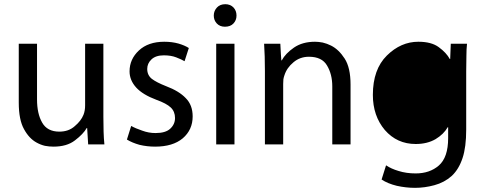

<svg xmlns="http://www.w3.org/2000/svg" viewBox="-20 -695 2335 924"><path d="M477.5 -484.4V-132.8C477.5 -107.4 477.9 -83.7 478.5 -61.5C479.2 -39.4 480.5 -18.9 482.4 0H404.3C401.7 -39.7 400.1 -66.1 399.4 -79.1H397.5C386.4 -59.6 367.5 -39.7 340.8 -19.5C314.8 0.7 280.3 10.7 237.3 10.7C223.6 10.7 210 9.4 196.3 6.8C182.6 3.6 169.3 -1.6 156.2 -8.8C132.2 -21.8 112 -43.3 95.7 -73.2C78.8 -103.2 70.3 -145.8 70.3 -201.2V-484.4H158.2V-216.8C158.2 -171.2 166.3 -134.1 182.6 -105.5C198.9 -76.2 226.6 -61.5 265.6 -61.5C295.6 -61.5 320.3 -70.3 339.8 -87.9C360 -104.8 374 -123 381.8 -142.6C384.4 -149.1 386.4 -156.2 387.7 -164.1C389 -171.2 389.6 -179.4 389.6 -188.5V-484.4Z M590.8 -23.4 611.3 -88.9C625 -81.1 642.6 -73.6 664.1 -66.4C684.9 -58.6 706.4 -54.7 728.5 -54.7C760.4 -54.7 783.9 -61.5 798.8 -75.2C814.5 -89.5 822.3 -106.8 822.3 -127C822.3 -147.8 815.4 -164.7 801.8 -177.7C788.1 -190.8 765 -203.1 732.4 -214.8C688.8 -231.1 656.6 -250.7 635.7 -273.4C614.3 -296.9 603.5 -322.9 603.5 -351.6C603.5 -390.6 618.5 -424.2 648.4 -452.1C678.4 -480.1 719.1 -494.1 770.5 -494.1C795.2 -494.1 818 -491.2 838.9 -485.4C859 -479.5 875.7 -472.3 888.7 -463.9L868.2 -400.4C858.4 -406.2 845.1 -412.4 828.1 -418.9C811.2 -425.5 791.3 -428.7 768.6 -428.7C742.5 -428.7 722.7 -422.2 709 -409.2C695.3 -396.2 688.5 -380.9 688.5 -363.3C688.5 -343.1 696 -327.1 710.9 -315.4C725.3 -304.4 748 -292.6 779.3 -280.3C821 -264.6 852.5 -245.4 874 -222.7C896.2 -200.5 907.2 -171.2 907.2 -134.8C907.2 -91.8 891.3 -56.6 859.4 -29.3C827.5 -2.6 783.2 10.7 726.6 10.7C700.5 10.7 675.5 7.8 651.4 2C627.9 -4.6 607.7 -13 590.8 -23.4Z M1108.4 0H1020.5V-484.4H1108.4ZM1064.5 -674.8C1080.1 -674.8 1093.1 -669.6 1103.5 -659.2C1113.3 -648.8 1118.2 -635.7 1118.2 -620.1C1118.2 -605.1 1113.3 -592.4 1103.5 -582C1093.8 -571.6 1080.1 -566.4 1062.5 -566.4C1046.2 -566.4 1033.2 -571.6 1023.4 -582C1013.7 -592.4 1008.8 -605.1 1008.8 -620.1C1008.8 -635.1 1014 -648.1 1024.4 -659.2C1034.2 -669.6 1047.5 -674.8 1064.5 -674.8Z M1254.9 0V-352.5C1254.9 -378.6 1254.6 -402 1253.9 -422.9C1253.3 -443.7 1252.3 -464.2 1251 -484.4H1329.1C1331.1 -444 1332.7 -417.3 1334 -404.3H1335.9C1347.7 -426.4 1367.2 -446.9 1394.5 -465.8C1421.9 -484.7 1455.7 -494.1 1496.1 -494.1C1507.2 -494.1 1519.5 -492.8 1533.2 -490.2C1546.9 -487 1560.2 -482.1 1573.2 -475.6C1598 -463.2 1619.8 -442.4 1638.7 -413.1C1657.6 -383.8 1667 -342.1 1667 -288.1V0H1579.1V-279.3C1579.1 -318.4 1570.6 -351.9 1553.7 -379.9C1537.4 -407.9 1508.5 -421.9 1466.8 -421.9C1438.2 -421.9 1413.4 -413.1 1392.6 -395.5C1371.1 -377.9 1356.4 -356.8 1348.6 -332C1346.7 -326.8 1345.1 -320.6 1343.8 -313.5C1343.1 -306.3 1342.8 -298.8 1342.8 -291V0Z M2223.6 -351.6V-71.3C2223.6 -15.3 2217.8 30.3 2206.1 65.4C2194.3 101.2 2177.1 129.9 2154.3 151.4C2130.2 172.9 2102.2 187.8 2070.3 196.3C2039.1 204.8 2008.1 209 1977.5 209C1948.2 209 1918.9 205.7 1889.6 199.2C1860.4 192.1 1835.9 182 1816.4 168.9C1826.2 139 1833.3 116.2 1837.9 100.6C1854.2 111.7 1874.3 120.8 1898.4 127.9C1923.2 135.7 1950.5 139.6 1980.5 139.6C2025.4 139.6 2062.5 127 2091.8 101.6C2121.7 75.5 2136.7 31.6 2136.7 -30.3V-83H2134.8C2121.7 -60.2 2102.2 -41 2076.2 -25.4C2049.5 -9.8 2017.6 -2 1980.5 -2C1920.6 -2 1871.1 -24.4 1832 -69.3C1793.6 -114.9 1774.4 -171.2 1774.4 -238.3C1774.4 -320.3 1796.9 -383.5 1841.8 -427.7C1886.7 -472 1937.2 -494.1 1993.2 -494.1C2035.5 -494.1 2068.4 -485.4 2091.8 -467.8C2115.9 -450.2 2133.5 -431.3 2144.5 -411.1H2146.5C2147.8 -447.6 2148.8 -472 2149.4 -484.4H2227.5C2225.6 -467.4 2224.6 -448.2 2224.6 -426.8C2224 -405.9 2223.6 -380.9 2223.6 -351.6Z"/></svg>

Font: ImmaginiFont
Style: Regular
Weight: 400
Version: Version 1.0